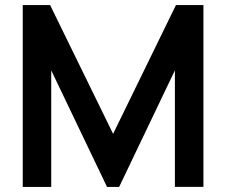

<svg xmlns="http://www.w3.org/2000/svg" viewBox="-20 -740 895 760"><path d="M182.8 0H70V-720H178.3L427.7 -210.2L676.5 -720H785.2V-0.2H672.3V-461.5L451.5 0H403.7L182.8 -461.5Z"/></svg>

Font: Manrope Variable Light
Style: Regular
Weight: 200
Designer: Mikhail Sharanda
Foundry: Mikhail Sharanda
Version: Version 4.505